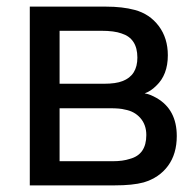

<svg xmlns="http://www.w3.org/2000/svg" viewBox="-20 -560 584 580"><path d="M70 0V-540H300Q350 -540 387 -530Q432 -518 459.5 -481.5Q487 -445 487 -393Q487 -334 452 -301Q435 -284 417 -278Q434 -275 453 -264Q514 -229 514 -149Q514 -95 487.5 -59Q461 -23 414 -9Q381 0 326 0ZM160 -307H294Q330 -307 350 -315Q395 -332 395 -386Q395 -444 347 -459Q325 -467 286 -467H160ZM160 -73H321Q351 -73 372 -80Q422 -93 422 -152Q422 -183 404 -203.5Q386 -224 357 -229Q343 -233 313 -233H160Z"/></svg>

Font: Manrope Medium
Style: Medium
Weight: 500
Designer: Mikhail Sharanda
Foundry: Mikhail Sharanda
Version: Version 4.000;hotconv 1.0.109;makeotfexe 2.5.65596